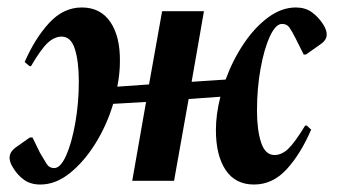

<svg xmlns="http://www.w3.org/2000/svg" viewBox="-20 -484 902 514"><path d="M199 -464Q249 -464 275.5 -425Q302 -386 301 -319Q301 -287 294 -252L379 -258L414 -454H526L493 -265L584 -271Q603 -323 632.5 -367Q662 -411 698 -437.5Q734 -464 772 -464Q797 -464 814.5 -451.5Q832 -439 845 -419Q856 -402 854.5 -388.5Q853 -375 836 -364L799 -338H793L772 -380Q762 -400 755 -410Q748 -420 735 -420Q718 -420 702.5 -386.5Q687 -353 677.5 -300Q668 -247 668 -188Q668 -136 679 -102.5Q690 -69 715 -69Q734 -69 751.5 -85.5Q769 -102 797 -148H801L813 -137Q785 -72 747.5 -31Q710 10 660 10Q610 10 584 -29Q558 -68 558 -136Q558 -178 570 -225L485 -219L446 0H334L371 -211L283 -206Q266 -149 235.5 -100Q205 -51 167 -20.5Q129 10 88 10Q62 10 44.5 -2.5Q27 -15 15 -35Q-7 -69 23 -90L60 -116H67L87 -75Q98 -56 105 -45Q112 -34 125 -34Q142 -34 157 -67.5Q172 -101 181.5 -154.5Q191 -208 191 -266Q191 -319 180.5 -352.5Q170 -386 145 -386Q126 -386 108 -369.5Q90 -353 63 -307H59L46 -318Q74 -382 112 -423Q150 -464 199 -464Z"/></svg>

Font: Spectral SemiBold
Style: Italic
Weight: 600
Italic angle: -10°
Designer: Jean-Baptiste Levee
Foundry: Production Type
Version: Version 2.001